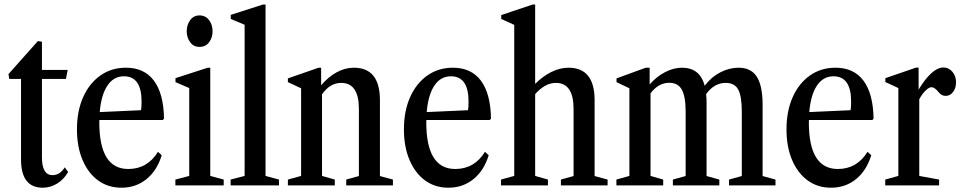

<svg xmlns="http://www.w3.org/2000/svg" viewBox="-20 -842 4372 872"><path d="M174 10.5Q75.5 10.5 75.5 -118V-483.5H22L18.5 -505.5L152 -655.5L170.5 -652.5V-524.5H287.5L279.5 -483.5H170.5V-128Q170.5 -46.5 218.5 -46.5Q252 -46.5 274 -82L289.5 -61Q270.5 -27.5 239.8 -8.5Q209 10.5 174 10.5Z M531.5 10.5Q470.5 10.5 425.2 -22.8Q380 -56 354.8 -115.8Q329.5 -175.5 329.5 -254Q329.5 -337.5 357.5 -400.5Q385.5 -463.5 435.8 -499Q486 -534.5 552 -534.5Q635 -534.5 679 -475.8Q723 -417 725 -303.5L719.5 -297H431.5Q431 -292 431 -286.5Q431 -74.5 562.5 -74.5Q649.5 -74.5 697.5 -152.5L714.5 -137Q693 -67 645 -28.2Q597 10.5 531.5 10.5ZM543 -495.5Q496 -495.5 467.8 -453.2Q439.5 -411 433 -333L620.5 -341.5Q623 -353 623 -380.5Q623 -495.5 543 -495.5Z M886 -629Q859 -629 843.5 -650.5Q828 -672 828 -699.5Q828 -729.5 843.8 -750.8Q859.5 -772 886 -772Q913.5 -772 929.5 -750.8Q945.5 -729.5 945.5 -699.5Q945.5 -672 930 -650.5Q914.5 -629 886 -629ZM776.5 0V-26.5L839.5 -43V-442L777 -469V-487L923.5 -534.5H935V-43L996 -26.5V0Z M1027.5 0V-26.5L1091 -43V-729.5L1028 -756V-774.5L1174.5 -821.5H1186V-43L1247 -26.5V0Z M1287.5 0V-26.5L1347.5 -43V-441L1287.5 -469V-486L1427 -534.5H1438.5V-454.5Q1470 -492 1508.2 -513.2Q1546.5 -534.5 1587 -534.5Q1705.5 -534.5 1705.5 -387V-42.5L1764.5 -26.5V0H1552.5V-26.5L1610 -42.5V-347Q1610 -465.5 1529.5 -465.5Q1478.5 -465.5 1442.5 -413.5V-43L1500.5 -26.5V0Z M2016.5 10.5Q1955.5 10.5 1910.2 -22.8Q1865 -56 1839.8 -115.8Q1814.5 -175.5 1814.5 -254Q1814.5 -337.5 1842.5 -400.5Q1870.5 -463.5 1920.8 -499Q1971 -534.5 2037 -534.5Q2120 -534.5 2164 -475.8Q2208 -417 2210 -303.5L2204.5 -297H1916.5Q1916 -292 1916 -286.5Q1916 -74.5 2047.5 -74.5Q2134.5 -74.5 2182.5 -152.5L2199.5 -137Q2178 -67 2130 -28.2Q2082 10.5 2016.5 10.5ZM2028 -495.5Q1981 -495.5 1952.8 -453.2Q1924.5 -411 1918 -333L2105.5 -341.5Q2108 -353 2108 -380.5Q2108 -495.5 2028 -495.5Z M2255.5 0V-26.5L2315.5 -43V-729L2256.5 -756V-773.5L2399 -821.5H2410.5V-461Q2444.5 -495.5 2483.8 -515Q2523 -534.5 2562 -534.5Q2680.5 -534.5 2680.5 -387V-42.5L2739.5 -26.5V0H2527.5V-26.5L2585 -42.5V-347Q2585 -465.5 2504.5 -465.5Q2479 -465.5 2455.2 -452Q2431.5 -438.5 2410.5 -414.5V-43L2468.5 -26.5V0Z M2779.5 0V-26.5L2838.5 -43V-441L2780 -469V-486L2913 -534.5H2930.5V-458.5Q2961.5 -494 3000.2 -514.2Q3039 -534.5 3077 -534.5Q3159 -534.5 3180.5 -452.5Q3210 -492 3251 -513.2Q3292 -534.5 3334 -534.5Q3390 -534.5 3416.2 -495Q3442.5 -455.5 3443.5 -371.5V-42.5L3502 -26.5V0H3291V-26.5L3349 -42.5V-335Q3349 -406 3332.5 -435.8Q3316 -465.5 3276 -465.5Q3223.5 -465.5 3187 -414.5Q3189 -396 3189 -374.5V-42.5L3247 -26.5V0H3036V-26.5L3094 -42.5V-333Q3094 -404 3076.5 -435Q3059 -466 3020 -466Q2970 -466 2934.5 -418V-43L2992 -26.5V0Z M3754 10.5Q3693 10.5 3647.8 -22.8Q3602.5 -56 3577.2 -115.8Q3552 -175.5 3552 -254Q3552 -337.5 3580 -400.5Q3608 -463.5 3658.2 -499Q3708.5 -534.5 3774.5 -534.5Q3857.5 -534.5 3901.5 -475.8Q3945.5 -417 3947.5 -303.5L3942 -297H3654Q3653.5 -292 3653.5 -286.5Q3653.5 -74.5 3785 -74.5Q3872 -74.5 3920 -152.5L3937 -137Q3915.5 -67 3867.5 -28.2Q3819.5 10.5 3754 10.5ZM3765.5 -495.5Q3718.5 -495.5 3690.2 -453.2Q3662 -411 3655.5 -333L3843 -341.5Q3845.5 -353 3845.5 -380.5Q3845.5 -495.5 3765.5 -495.5Z M4000.5 0V-26.5L4060 -43V-442L4001 -469.5V-487L4140.5 -535H4152V-435Q4181 -483.5 4209.8 -509.5Q4238.5 -535.5 4264.5 -535.5Q4289 -535.5 4305.5 -516Q4322 -496.5 4322 -468.5Q4322 -442 4308.5 -424.2Q4295 -406.5 4275 -406.5Q4255 -406.5 4241.5 -425Q4224.5 -446 4210.5 -446Q4199.5 -446 4184 -431Q4168.5 -416 4155 -391.5V-43L4245 -26.5V0Z"/></svg>

Font: Libre Caslon Condensed Medium
Style: Regular
Weight: 500
Designer: Pablo Impallari, Rodrigo Fuenzalida, Katja Schimmel, Ertekin Erdin
Foundry: Pablo Impallari, Rodrigo Fuenzalida
Version: Version 2.000; ttfautohint (v1.8.4.7-5d5b);gftools[0.9.33]